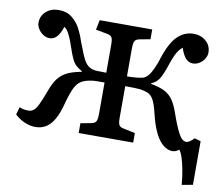

<svg xmlns="http://www.w3.org/2000/svg" viewBox="-75 -612 992 850"><g transform="rotate(10 421.0 -187.0)"><path d="M793 147Q790 110 784 79.5Q778 49 771 27Q764 5 755 -5Q749 1 741 4Q733 7 726 7Q705 7 685.5 -8.5Q666 -24 651 -53Q636 -82 625 -122Q614 -170 604 -193.5Q594 -217 579.5 -225.5Q565 -234 538 -238Q530 -239 511.5 -239.5Q493 -240 471 -240V-97Q471 -74 476 -65.5Q481 -57 496 -54L549 -43V0H304V-44L352 -53Q368 -56 373 -65.5Q378 -75 378 -101V-240Q360 -240 345.5 -240Q331 -240 319 -238Q291 -234 274 -223.5Q257 -213 245.5 -189.5Q234 -166 222 -122Q210 -74 193.5 -45.5Q177 -17 156.5 -5Q136 7 109 7Q86 7 61.5 -3.5Q37 -14 17 -33L27 -67Q35 -63 46 -61Q57 -59 66 -59Q80 -59 90 -66.5Q100 -74 110.5 -95.5Q121 -117 137 -160Q150 -196 166 -217Q182 -238 206.5 -250Q231 -262 270 -269V-272Q254 -281 243.5 -290.5Q233 -300 224.5 -317.5Q216 -335 205 -368Q195 -398 187.5 -414Q180 -430 174.5 -438Q169 -446 160 -452Q150 -421 136.5 -406Q123 -391 104 -391Q89 -391 75.5 -399.5Q62 -408 53 -422Q44 -436 44 -450Q44 -481 66.5 -501Q89 -521 123 -521Q159 -521 183 -502Q207 -483 221 -456Q235 -429 243 -403Q257 -366 266.5 -343.5Q276 -321 285.5 -309Q295 -297 306 -292Q316 -286 335 -285Q354 -284 378 -284V-410Q378 -434 373 -442.5Q368 -451 353 -454L300 -464L309 -508H545V-464L497 -455Q481 -452 476 -442.5Q471 -433 471 -407V-284Q495 -284 517 -286.5Q539 -289 546 -292Q555 -296 564.5 -306.5Q574 -317 585 -340.5Q596 -364 608 -403Q621 -440 637.5 -466Q654 -492 677.5 -506.5Q701 -521 729 -521Q763 -521 785.5 -501Q808 -481 808 -450Q808 -436 799.5 -422Q791 -408 777 -399.5Q763 -391 748 -391Q729 -391 715.5 -406Q702 -421 692 -452Q682 -444 674.5 -433.5Q667 -423 660 -407.5Q653 -392 645 -368Q630 -322 617 -301.5Q604 -281 582 -273V-270Q620 -263 643 -251.5Q666 -240 681 -219Q696 -198 709 -160Q727 -108 743.5 -76Q760 -44 779 -44Q786 -44 794.5 -49.5Q803 -55 814 -66L842 -58V138Z"/></g></svg>

Font: Literata 18pt
Style: Regular
Weight: 400
Designer: Latin by Veronika Burian and Jose Scaglione. Greek by Irene Vlachou. Cyrillic by Vera Evstafieva.
Foundry: TypeTogether
Version: Version 3.103;gftools[0.9.29]